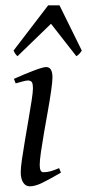

<svg xmlns="http://www.w3.org/2000/svg" viewBox="-20 -667 321 706"><path d="M204.1 -32.2Q162.1 -7.8 135.7 5.1Q109.4 18.1 89.4 18.1Q74.2 18.1 65.2 4.2Q56.2 -9.8 56.2 -33.7Q56.2 -49.8 60.8 -81.5Q65.4 -113.3 72 -152.3Q78.6 -191.4 85.2 -229.7Q91.8 -268.1 96.4 -298.1Q101.1 -328.1 101.1 -341.3Q101.1 -361.8 95.9 -366.5Q90.8 -371.1 82.5 -371.1Q77.1 -371.1 63 -367.4Q48.8 -363.8 37.6 -360.4L31.2 -377Q68.8 -394 103.5 -407.2Q138.2 -420.4 149.9 -420.4Q172.9 -420.4 172.9 -382.3Q172.9 -366.7 168.2 -334.2Q163.6 -301.8 156.5 -261.7Q149.4 -221.7 142.3 -181.4Q135.3 -141.1 130.6 -108.6Q126 -76.2 126 -60.5Q126 -33.7 139.6 -33.7Q153.3 -33.7 166.3 -37.4Q179.2 -41 197.3 -48.8ZM280.8 -481Q271 -465.8 260.7 -460.4L167.5 -579.6L44.4 -460.4Q37.1 -465.8 29.8 -481L157.2 -647.5H198.7Z"/></svg>

Font: Dai Banna SIL Light
Style: Italic
Weight: 300
Italic angle: -11°
Designer: Victor Gaultney
Foundry: SIL International
Version: Version 4.000